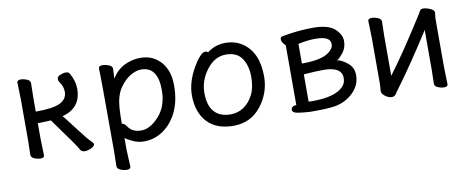

<svg xmlns="http://www.w3.org/2000/svg" viewBox="-60 -753 2915 1192"><g transform="rotate(-10 1397.5 -157.0)"><path d="M423 19Q403 19 395 6Q387 -14 247 -206Q193 -203 164 -203V-106L167 0Q167 16 144 16Q125 16 104.5 7.5Q84 -1 84 -18L86 -106V-366L83 -473Q83 -489 107 -489Q125 -489 145.5 -480.5Q166 -472 166 -455L164 -366V-276Q275 -276 319 -298.5Q363 -321 363 -366Q363 -401 340 -431Q334 -440 334 -452Q334 -466 353 -474.5Q372 -483 388 -483Q406 -483 412 -473Q442 -423 442 -370Q442 -251 323 -219L322 -220Q323 -220 335 -205Q347 -190 400 -120.5Q453 -51 469 -36.5Q485 -22 485 -15Q485 -2 463 8.5Q441 19 423 19Z M659 178Q640 178 619 169.5Q598 161 598 144L600 55Q600 -421 597 -472Q597 -488 621 -488Q640 -488 661.5 -479.5Q683 -471 683 -454L680 -393Q709 -442 757 -467Q805 -492 861 -492Q939 -492 988.5 -437Q1038 -382 1038 -287Q1038 -193 1006 -124.5Q974 -56 918.5 -16.5Q863 23 793 23Q757 23 720.5 5.5Q684 -12 678 -20V56L683 162Q683 178 659 178ZM790 -47Q846 -47 902 -109Q958 -171 958 -272Q958 -420 853 -420Q821 -420 784.5 -398.5Q748 -377 717 -332Q686 -287 680 -209Q677 -167 677 -111L676 -110Q676 -109 678 -109Q692 -109 709 -84Q734 -47 790 -47Z M1359 24Q1250 24 1193 -38.5Q1136 -101 1136 -207Q1136 -289 1186 -377Q1207 -414 1228 -437Q1249 -460 1263 -460Q1276 -460 1281 -453Q1333 -492 1395 -492Q1457 -492 1502 -462Q1598 -399 1598 -245Q1598 -141 1532.5 -58.5Q1467 24 1359 24ZM1353 -49Q1400 -49 1437 -74.5Q1474 -100 1496.5 -144.5Q1519 -189 1519 -258Q1519 -326 1488 -373Q1457 -420 1387 -420Q1317 -420 1266 -353.5Q1215 -287 1215 -208Q1215 -128 1251 -88.5Q1287 -49 1353 -49Z M1840 21Q1791 18 1761 12.5Q1731 7 1731 -12Q1731 -22 1739.5 -28.5Q1748 -35 1761 -35H1764V-413Q1757 -417 1748.5 -429.5Q1740 -442 1740 -454Q1740 -469 1755 -471Q1855 -490 1949 -490Q2043 -490 2084 -454Q2125 -418 2125 -375Q2125 -332 2099 -300.5Q2073 -269 2061 -265Q2088 -262 2125 -232.5Q2162 -203 2162 -155Q2162 -108 2138.5 -73.5Q2115 -39 2078 -16Q2041 7 1996.5 14Q1952 21 1868 21ZM1867 -42Q2013 -42 2064 -98Q2083 -118 2083 -150Q2083 -221 1967 -221Q1924 -221 1843 -215V-43ZM1843 -283Q1967 -283 2014 -319Q2046 -342 2046 -370Q2046 -396 2022 -408Q1998 -420 1950 -420Q1902 -420 1843 -407Z M2356 19Q2338 19 2316.5 3.5Q2295 -12 2295 -29V-31Q2298 -58 2298 -86V-364L2295 -471Q2295 -487 2319 -487Q2337 -487 2357.5 -478.5Q2378 -470 2378 -453L2376 -364V-112Q2469 -234 2611 -459Q2616 -467 2621.5 -478Q2627 -489 2643 -489Q2655 -489 2671 -484Q2712 -471 2712 -452L2708 -415V-106L2711 0Q2711 16 2688 16Q2669 16 2648.5 7.5Q2628 -1 2628 -18L2630 -106V-356Q2507 -163 2402 -21Q2392 -9 2383.5 5Q2375 19 2356 19Z"/></g></svg>

Font: LXGW WenKai TC
Style: Bold
Weight: 700
Designer: LXGW / Fontworks Inc.
Foundry: LXGW / Fontworks Inc.
Version: Version 1.330;April 28, 2024